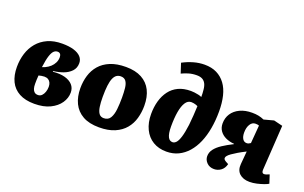

<svg xmlns="http://www.w3.org/2000/svg" viewBox="-90 -1175 2519 1593"><g transform="rotate(20 1169.5 -378.5)"><path d="M274 16Q194 16 140.5 -13Q87 -42 61 -95.5Q35 -149 35 -223Q35 -286 52.5 -342Q70 -398 106 -441Q142 -484 196.5 -508.5Q251 -533 324 -533Q384 -533 425.5 -520.5Q467 -508 489 -484.5Q511 -461 511 -428Q511 -385 484 -356.5Q457 -328 415.5 -313Q374 -298 329 -293V-287Q391 -293 435 -281Q479 -269 503.5 -242Q528 -215 528 -175Q528 -126 498.5 -82.5Q469 -39 412.5 -11.5Q356 16 274 16ZM278 -63Q298 -63 311.5 -76.5Q325 -90 332.5 -111.5Q340 -133 340 -157Q340 -177 333 -192.5Q326 -208 312 -216.5Q298 -225 278 -225Q266 -225 252.5 -222.5Q239 -220 228 -217Q226 -196 225.5 -177.5Q225 -159 225 -142Q225 -117 230.5 -99.5Q236 -82 247.5 -72.5Q259 -63 278 -63ZM231 -292 256 -301Q282 -313 301 -330.5Q320 -348 331 -370.5Q342 -393 342 -419Q342 -437 334 -447Q326 -457 310 -457Q292 -457 277.5 -443.5Q263 -430 251.5 -395Q240 -360 231 -292Z M846 16Q758 16 701.5 -16Q645 -48 617.5 -105Q590 -162 590 -237Q590 -297 606 -350Q622 -403 657.5 -444Q693 -485 750 -508.5Q807 -532 887 -532Q971 -532 1027 -501.5Q1083 -471 1111 -415Q1139 -359 1139 -280Q1139 -223 1124 -169.5Q1109 -116 1074.5 -74.5Q1040 -33 983.5 -8.5Q927 16 846 16ZM857 -69Q896 -69 914 -99.5Q932 -130 937 -178.5Q942 -227 942 -281Q942 -328 938 -365Q934 -402 919 -423Q904 -444 873 -444Q852 -444 836 -433Q820 -422 809.5 -397.5Q799 -373 794 -332.5Q789 -292 789 -233Q789 -182 794.5 -145.5Q800 -109 814.5 -89Q829 -69 857 -69Z M1303 -721Q1348 -745 1396.5 -759Q1445 -773 1494 -773Q1556 -773 1601.5 -750.5Q1647 -728 1678 -686Q1709 -644 1723.5 -584Q1738 -524 1738 -449Q1738 -369 1725.5 -298.5Q1713 -228 1688.5 -171Q1664 -114 1627.5 -72.5Q1591 -31 1544 -8.5Q1497 14 1439 14Q1371 14 1320.5 -16.5Q1270 -47 1242.5 -104Q1215 -161 1215 -237Q1215 -299 1230 -352Q1245 -405 1275 -445Q1305 -485 1351 -507Q1397 -529 1461 -529Q1475 -529 1492.5 -527Q1510 -525 1528 -521Q1546 -517 1558 -511Q1558 -526 1557.5 -541.5Q1557 -557 1555 -574Q1552 -607 1541 -627.5Q1530 -648 1511 -658Q1492 -668 1463 -668Q1423 -668 1390.5 -658Q1358 -648 1331 -635ZM1462 -77Q1478 -77 1493 -93Q1508 -109 1520.5 -149.5Q1533 -190 1542 -260Q1547 -305 1549.5 -345.5Q1552 -386 1554 -429Q1546 -433 1536.5 -436Q1527 -439 1517 -441Q1507 -443 1496 -443Q1465 -443 1445 -412Q1425 -381 1415.5 -326Q1406 -271 1406 -197Q1406 -163 1410 -140Q1414 -117 1421.5 -103Q1429 -89 1439 -83Q1449 -77 1462 -77Z M2067 -215Q2027 -195 1998.5 -178Q1970 -161 1951 -147.5Q1932 -134 1923 -123Q1914 -112 1914 -104Q1913 -97 1917 -91Q1921 -85 1934 -77L1958 -64Q1948 -24 1920.5 -4.5Q1893 15 1861 15Q1821 15 1796.5 -10Q1772 -35 1772 -67Q1772 -101 1793.5 -129.5Q1815 -158 1854.5 -184Q1894 -210 1946 -236L1947 -239Q1904 -242 1870.5 -258Q1837 -274 1818 -301.5Q1799 -329 1799 -366Q1799 -415 1823.5 -452.5Q1848 -490 1893.5 -511.5Q1939 -533 2000 -533Q2032 -533 2057 -528Q2082 -523 2107 -512L2193 -535L2271 -516L2246 -120Q2245 -104 2250 -96Q2255 -88 2265 -88Q2274 -88 2284.5 -91.5Q2295 -95 2311 -102L2335 -28Q2323 -20 2296.5 -10.5Q2270 -1 2237.5 6.5Q2205 14 2174 14Q2117 14 2084.5 -16Q2052 -46 2057 -101ZM2089 -452Q2081 -455 2074 -456Q2067 -457 2057 -457Q2028 -457 2010.5 -428.5Q1993 -400 1993 -356Q1993 -321 2006 -300.5Q2019 -280 2042 -280Q2052 -280 2059.5 -283.5Q2067 -287 2076 -293Z"/></g></svg>

Font: Literata ExtraBold
Style: Italic
Weight: 800
Italic angle: -2°
Designer: Latin by Veronika Burian and Jose Scaglione. Greek by Irene Vlachou. Cyrillic by Vera Evstafieva
Foundry: TypeTogether
Version: Version 3.002